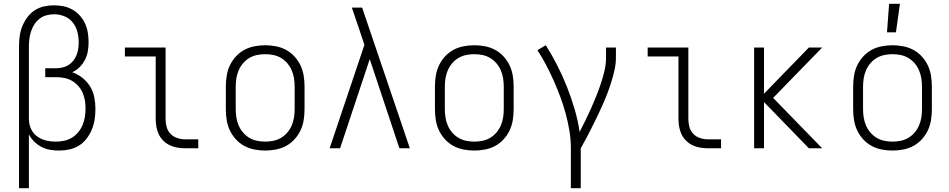

<svg xmlns="http://www.w3.org/2000/svg" viewBox="-20 -780 4990 1010"><path d="M80 210V-535Q80 -562 83.5 -589Q87 -616 97 -641Q107 -666 123 -688Q139 -710 161.5 -725Q184 -740 210.5 -746Q237 -752 264 -752Q289 -752 314 -747Q339 -742 361 -729.5Q383 -717 400 -698Q417 -679 427.5 -656Q438 -633 442 -608Q446 -583 446 -558Q446 -534 442 -510.5Q438 -487 427 -465.5Q416 -444 399 -427Q382 -410 360 -400Q389 -390 413.5 -370.5Q438 -351 454 -325Q470 -299 476 -268.5Q482 -238 482 -207Q482 -180 478 -152.5Q474 -125 463.5 -99.5Q453 -74 436 -51.5Q419 -29 396 -14.5Q373 0 345.5 6Q318 12 291 12Q267 12 243.5 8Q220 4 198.5 -7Q177 -18 160 -35Q143 -52 132 -73V210ZM272 -35Q295 -35 317 -39.5Q339 -44 358 -55.5Q377 -67 391.5 -84.5Q406 -102 414.5 -122.5Q423 -143 426.5 -165Q430 -187 430 -209Q430 -231 426.5 -252Q423 -273 414.5 -292.5Q406 -312 391 -328.5Q376 -345 357.5 -355.5Q339 -366 317.5 -370Q296 -374 275 -374H218V-421H275Q292 -421 309 -425Q326 -429 340.5 -438Q355 -447 365.5 -460.5Q376 -474 382.5 -490Q389 -506 391.5 -523Q394 -540 394 -557Q394 -585 387 -612.5Q380 -640 362.5 -662Q345 -684 318.5 -694.5Q292 -705 265 -705Q244 -705 224 -699.5Q204 -694 188 -681.5Q172 -669 161 -652Q150 -635 143.5 -615.5Q137 -596 134.5 -575.5Q132 -555 132 -535V-154L133 -141Q135 -116 147 -94.5Q159 -73 179.5 -59.5Q200 -46 224 -40.5Q248 -35 272 -35Z M1023 0H954Q933 0 912.5 -3.5Q892 -7 873 -16Q854 -25 839 -40Q824 -55 815 -74Q806 -93 802.5 -113.5Q799 -134 799 -155V-483H637V-530H851V-155Q851 -133 856.5 -112.5Q862 -92 876.5 -76.5Q891 -61 912 -54Q933 -47 954 -47H1023Z M1375 12Q1347 12 1318.5 6.5Q1290 1 1265 -12.5Q1240 -26 1220.5 -47.5Q1201 -69 1189 -94.5Q1177 -120 1172.5 -148.5Q1168 -177 1168 -205V-325Q1168 -353 1172.5 -381.5Q1177 -410 1189 -435.5Q1201 -461 1220.5 -482.5Q1240 -504 1265 -517.5Q1290 -531 1318.5 -536.5Q1347 -542 1375 -542Q1403 -542 1431.5 -536.5Q1460 -531 1485 -517.5Q1510 -504 1529.5 -482.5Q1549 -461 1561 -435.5Q1573 -410 1577.5 -381.5Q1582 -353 1582 -325V-205Q1582 -177 1577.5 -148.5Q1573 -120 1561 -94.5Q1549 -69 1529.5 -47.5Q1510 -26 1485 -12.5Q1460 1 1431.5 6.5Q1403 12 1375 12ZM1375 -35Q1397 -35 1418.5 -39.5Q1440 -44 1458.5 -55Q1477 -66 1491.5 -83Q1506 -100 1514.5 -120Q1523 -140 1526.5 -161.5Q1530 -183 1530 -205V-325Q1530 -347 1526.5 -368.5Q1523 -390 1514.5 -410Q1506 -430 1491.5 -447Q1477 -464 1458.5 -475Q1440 -486 1418.5 -490.5Q1397 -495 1375 -495Q1353 -495 1331.5 -490.5Q1310 -486 1291.5 -475Q1273 -464 1258.5 -447Q1244 -430 1235.5 -410Q1227 -390 1223.5 -368.5Q1220 -347 1220 -325V-205Q1220 -183 1223.5 -161.5Q1227 -140 1235.5 -120Q1244 -100 1258.5 -83Q1273 -66 1291.5 -55Q1310 -44 1331.5 -39.5Q1353 -35 1375 -35Z M1714 0 1897 -544 1867 -634Q1858 -660 1849 -686.5Q1840 -713 1831 -740H1885L2136 0H2081L1925 -469L1769 0Z M2475 12Q2447 12 2418.5 6.5Q2390 1 2365 -12.5Q2340 -26 2320.5 -47.5Q2301 -69 2289 -94.5Q2277 -120 2272.5 -148.5Q2268 -177 2268 -205V-325Q2268 -353 2272.5 -381.5Q2277 -410 2289 -435.5Q2301 -461 2320.5 -482.5Q2340 -504 2365 -517.5Q2390 -531 2418.5 -536.5Q2447 -542 2475 -542Q2503 -542 2531.5 -536.5Q2560 -531 2585 -517.5Q2610 -504 2629.5 -482.5Q2649 -461 2661 -435.5Q2673 -410 2677.5 -381.5Q2682 -353 2682 -325V-205Q2682 -177 2677.5 -148.5Q2673 -120 2661 -94.5Q2649 -69 2629.5 -47.5Q2610 -26 2585 -12.5Q2560 1 2531.5 6.5Q2503 12 2475 12ZM2475 -35Q2497 -35 2518.5 -39.5Q2540 -44 2558.5 -55Q2577 -66 2591.5 -83Q2606 -100 2614.5 -120Q2623 -140 2626.5 -161.5Q2630 -183 2630 -205V-325Q2630 -347 2626.5 -368.5Q2623 -390 2614.5 -410Q2606 -430 2591.5 -447Q2577 -464 2558.5 -475Q2540 -486 2518.5 -490.5Q2497 -495 2475 -495Q2453 -495 2431.5 -490.5Q2410 -486 2391.5 -475Q2373 -464 2358.5 -447Q2344 -430 2335.5 -410Q2327 -390 2323.5 -368.5Q2320 -347 2320 -325V-205Q2320 -183 2323.5 -161.5Q2327 -140 2335.5 -120Q2344 -100 2358.5 -83Q2373 -66 2391.5 -55Q2410 -44 2431.5 -39.5Q2453 -35 2475 -35Z M2983 210V0Q2983 -46 2975.5 -91.5Q2968 -137 2956 -181.5Q2944 -226 2928 -269Q2912 -312 2893.5 -354Q2875 -396 2853.5 -437Q2832 -478 2807 -516L2851 -542Q2884 -490 2912 -435Q2940 -380 2962.5 -323Q2985 -266 3002.5 -206.5Q3020 -147 3029 -86Q3045 -117 3060.5 -148.5Q3076 -180 3090 -211.5Q3104 -243 3117 -275.5Q3130 -308 3141 -341Q3152 -374 3160 -408Q3168 -442 3168 -477V-530H3220V-477Q3220 -445 3213 -413.5Q3206 -382 3196.5 -351Q3187 -320 3175.5 -290Q3164 -260 3151 -230.5Q3138 -201 3124 -172Q3110 -143 3095.5 -114Q3081 -85 3066 -56.5Q3051 -28 3035 0V210Z M3773 0H3704Q3683 0 3662.5 -3.5Q3642 -7 3623 -16Q3604 -25 3589 -40Q3574 -55 3565 -74Q3556 -93 3552.5 -113.5Q3549 -134 3549 -155V-483H3387V-530H3601V-155Q3601 -133 3606.5 -112.5Q3612 -92 3626.5 -76.5Q3641 -61 3662 -54Q3683 -47 3704 -47H3773Z M4305 0H4235L3999 -243V0H3947V-530H3999V-287L4235 -530H4305L4047 -265Z M4675 12Q4647 12 4618.5 6.5Q4590 1 4565 -12.5Q4540 -26 4520.5 -47.5Q4501 -69 4489 -94.5Q4477 -120 4472.5 -148.5Q4468 -177 4468 -205V-325Q4468 -353 4472.5 -381.5Q4477 -410 4489 -435.5Q4501 -461 4520.5 -482.5Q4540 -504 4565 -517.5Q4590 -531 4618.5 -536.5Q4647 -542 4675 -542Q4703 -542 4731.5 -536.5Q4760 -531 4785 -517.5Q4810 -504 4829.5 -482.5Q4849 -461 4861 -435.5Q4873 -410 4877.5 -381.5Q4882 -353 4882 -325V-205Q4882 -177 4877.5 -148.5Q4873 -120 4861 -94.5Q4849 -69 4829.5 -47.5Q4810 -26 4785 -12.5Q4760 1 4731.5 6.5Q4703 12 4675 12ZM4675 -35Q4697 -35 4718.5 -39.5Q4740 -44 4758.5 -55Q4777 -66 4791.5 -83Q4806 -100 4814.5 -120Q4823 -140 4826.5 -161.5Q4830 -183 4830 -205V-325Q4830 -347 4826.5 -368.5Q4823 -390 4814.5 -410Q4806 -430 4791.5 -447Q4777 -464 4758.5 -475Q4740 -486 4718.5 -490.5Q4697 -495 4675 -495Q4653 -495 4631.5 -490.5Q4610 -486 4591.5 -475Q4573 -464 4558.5 -447Q4544 -430 4535.5 -410Q4527 -390 4523.5 -368.5Q4520 -347 4520 -325V-205Q4520 -183 4523.5 -161.5Q4527 -140 4535.5 -120Q4544 -100 4558.5 -83Q4573 -66 4591.5 -55Q4610 -44 4631.5 -39.5Q4653 -35 4675 -35ZM4646 -610 4657 -760H4714L4693 -610Z"/></svg>

Font: Lode Dark
Style: Regular
Weight: 400
Monospace: yes
Designer: Belleve Invis
Foundry: Belleve Invis
Version: Version 29.2.0; ttfautohint (v1.8.3)